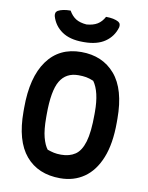

<svg xmlns="http://www.w3.org/2000/svg" viewBox="-102 -1017 854 1110"><g transform="rotate(10 325.0 -462.5)"><path d="M324 -720Q449 -720 522.5 -634.5Q596 -549 596 -376V-354Q596 -229 562.5 -146Q529 -63 469 -21.5Q409 20 329 20Q199 20 126.5 -65.5Q54 -151 54 -323V-345Q54 -525 124.5 -622.5Q195 -720 324 -720ZM189 -313Q189 -240 200.5 -196.5Q212 -153 230 -130Q250 -123 268 -119Q286 -115 311 -115Q360 -115 393.5 -137.5Q427 -160 444 -217Q461 -274 461 -379V-393Q461 -511 420 -568Q396 -578 376.5 -581.5Q357 -585 331 -585Q258 -585 223.5 -527Q189 -469 189 -329ZM429 -945Q476 -945 503 -930Q512 -924 514 -915.5Q516 -907 514 -898Q498 -843 451.5 -811Q405 -779 329 -779H321Q245 -779 198.5 -811Q152 -843 136 -898Q134 -907 136 -915.5Q138 -924 147 -930Q174 -945 221 -945Q238 -915 262 -900Q286 -885 325 -882Q364 -885 388.5 -900Q413 -915 429 -945Z"/></g></svg>

Font: Recursive Sn Csl St
Style: Bold
Weight: 700
Version: Version 1.079;hotconv 1.0.112;makeotfexe 2.5.65598; ttfautoh